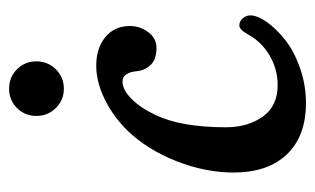

<svg xmlns="http://www.w3.org/2000/svg" viewBox="-153 -514 680 414"><g transform="rotate(-90 187.0 -307.0)"><path d="M144 -568.4Q144 -593.3 161.1 -610.4Q178.2 -627.4 202.6 -627.4Q227.5 -627.4 244.6 -610.4Q261.7 -593.3 261.7 -568.4Q261.7 -543.9 244.6 -526.6Q227.5 -509.3 202.6 -509.3Q178.2 -509.3 161.1 -526.6Q144 -543.9 144 -568.4ZM252.4 -439.5Q290 -439.5 314 -419.9Q337.9 -400.4 337.9 -366.7Q337.9 -345.2 324.7 -327.4Q311.5 -309.6 291 -309.6Q266.6 -309.6 254.6 -321.5Q242.7 -333.5 240.7 -350.6Q237.8 -382.8 218.3 -382.8Q200.2 -382.8 180.7 -363.3Q161.1 -343.8 146 -311.5Q119.6 -256.3 119.6 -160.2Q119.6 -112.3 142.6 -80.3Q165.5 -48.3 210.4 -48.3Q244.6 -48.3 273.9 -65.4Q303.2 -82.5 319.3 -111.3Q329.6 -130.9 339.4 -130.9Q348.1 -130.9 354.5 -123.5Q360.8 -116.2 360.8 -107.4Q360.8 -91.8 346.4 -71.5Q332 -51.3 308.1 -32.2Q284.2 -13.2 247.6 -0.2Q210.9 12.7 171.9 12.7Q100.1 12.7 61 -28.6Q22 -69.8 22 -143.1Q22 -204.6 46.6 -266.8Q71.3 -329.1 111.8 -371.6Q143.1 -403.3 180.4 -421.4Q217.8 -439.5 252.4 -439.5Z"/></g></svg>

Font: Cooper* Medium
Style: Italic
Weight: 500
Italic angle: -7°
Designer: Owen Earl
Foundry: indestructible type*
Version: Version 0.001